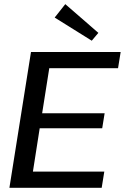

<svg xmlns="http://www.w3.org/2000/svg" viewBox="-20 -899 602 919"><path d="M241.7 -815 419.2 -704.2 450.8 -741.7 292.5 -879.2ZM25 0H466.7L479.2 -77.5H137.5L170 -285H469.2L480.8 -356.7H181.7L215.8 -572.5H545L557.5 -650H128.3Z"/></svg>

Font: Boon Medium
Style: Italic
Weight: 500
Italic angle: -9°
Designer: Sungsit Sawaiwan
Foundry: FontUni
Version: Version 3.0